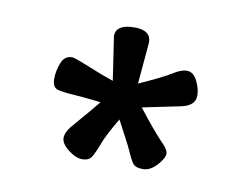

<svg xmlns="http://www.w3.org/2000/svg" viewBox="-48 -784 597 463"><g transform="rotate(10 250.0 -552.5)"><path d="M125 -428Q125 -441 137 -456Q181 -507 198 -528Q156 -533 131 -534.5Q106 -536 92 -539.5Q78 -543 78 -565Q78 -583 85.5 -603Q93 -623 112 -623Q118 -623 154.5 -608Q191 -593 218 -584L202 -691Q202 -720 248 -720Q288 -720 288 -690L279 -588Q337 -614 356.5 -626.5Q376 -639 390 -639Q406 -639 415.5 -620Q425 -601 425 -584Q425 -559 390 -552L298 -533Q336 -484 359 -460Q376 -444 376 -433Q376 -422 360 -404.5Q344 -387 326 -387Q307 -387 300.5 -397Q294 -407 289 -419Q284 -431 271 -455.5Q258 -480 250 -495Q225 -453 216 -429Q207 -405 200.5 -395Q194 -385 178 -385Q162 -385 143.5 -399.5Q125 -414 125 -428Z"/></g></svg>

Font: linja waso lili
Style: Bold
Weight: 400
Designer: Fontworks Inc.
Version: Version 1.000;August 6, 2022;FontCreator 14.0.0.2814 64-bit